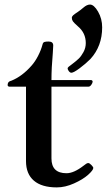

<svg xmlns="http://www.w3.org/2000/svg" viewBox="-20 -815 471 847"><path d="M278.3 -513.7Q278.3 -518.6 296.9 -531.2Q316.4 -545.9 327.1 -556.2Q337.9 -566.4 348.1 -585Q358.4 -603.5 358.4 -625Q358.4 -669.9 323.2 -699.2Q306.6 -713.9 301.8 -720.7Q296.9 -727.5 296.9 -736.3Q296.9 -742.2 302.7 -747.6Q308.6 -752.9 322.3 -761.7Q334 -769.5 347.7 -781.2Q363.3 -794.9 377 -794.9Q394.5 -794.9 412.6 -763.7Q430.7 -732.4 430.7 -694.3Q430.7 -611.3 378.9 -554.7Q357.4 -533.2 331.1 -513.7Q304.7 -494.1 294.9 -494.1Q289.1 -494.1 283.7 -501Q278.3 -507.8 278.3 -513.7ZM13.7 -439.5Q13.7 -445.3 15.6 -449.2Q17.6 -453.1 20.5 -455.1Q23.4 -457 30.3 -459Q78.1 -478.5 119.1 -525.4Q134.8 -543 147.9 -568.4Q161.1 -593.8 168 -620.1Q169.9 -627.9 176.3 -629.9Q182.6 -631.8 194.3 -631.8Q214.8 -631.8 214.8 -614.3Q214.8 -605.5 212.9 -580.1Q207 -515.6 207 -461.9H380.9Q383.8 -461.9 386.2 -460Q388.7 -458 388.7 -455.1Q388.7 -449.2 382.8 -440.9Q377 -432.6 370.1 -432.6H207V-116.2Q207 -50.8 273.4 -50.8Q305.7 -50.8 348.6 -84Q362.3 -95.7 369.1 -95.7Q375 -95.7 383.3 -86.9Q391.6 -78.1 391.6 -74.2Q391.6 -64.5 368.7 -43.9Q345.7 -23.4 306.6 -5.9Q267.6 11.7 230.5 11.7Q164.1 11.7 129.4 -18.1Q94.7 -47.9 94.7 -104.5V-432.6H21.5Q18.6 -432.6 16.1 -434.6Q13.7 -436.5 13.7 -439.5Z"/></svg>

Font: Monomakh Unicode TT
Style: Medium
Weight: 500
Designer: Alexey Kryukov, Aleksandr Andreev
Version: Version 1.1